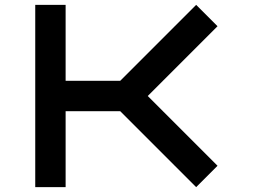

<svg xmlns="http://www.w3.org/2000/svg" viewBox="-20 -770 1040 790"><path d="M474.6 -437.5 787.1 -750 875 -662.1 587.9 -375 875 -87.9 787.1 0 474.6 -312.5H250V0H125V-750H250V-437.5Z"/></svg>

Font: Xanmono
Style: Regular
Weight: 400
Designer: GGBotNet
Foundry: GGBotNet
Version: 1.00